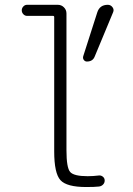

<svg xmlns="http://www.w3.org/2000/svg" viewBox="-20 -750 540 780"><path d="M375 -699.2Q384.8 -730.5 418 -730.5Q429.7 -730.5 437 -720.7Q444.3 -710.9 439.5 -700.2L365.2 -521.5Q357.4 -500 333 -500Q325.2 -500 320.3 -506.8Q315.4 -513.7 318.4 -522.5ZM89.8 -685.5Q81.1 -685.5 74.7 -692.4Q68.4 -699.2 68.4 -708Q68.4 -716.8 74.7 -723.6Q81.1 -730.5 89.8 -730.5H214.8Q229.5 -730.5 239.7 -720.2Q250 -710 250 -695.3V-139.6Q250 -68.4 265.1 -51.3Q280.3 -34.2 335.9 -34.2Q358.4 -34.2 381.8 -37.1Q390.6 -38.1 397.9 -32.2Q405.3 -26.4 405.3 -16.6Q405.3 -6.8 398.4 0Q391.6 6.8 381.8 7.8Q365.2 9.8 330.1 9.8Q251 9.8 225.6 -18.1Q200.2 -45.9 200.2 -134.8V-680.7Q200.2 -685.5 195.3 -685.5Z"/></svg>

Font: Rounded-L Mgen+ 1m light
Style: Regular
Weight: 200
Designer: [Source Han Sans]
Ryoko NISHIZUKA  (kana & ideographs); Paul D. Hunt (Latin, Greek & Cyrillic); Wenlong ZHANG  (bopomofo
Version: Version 1.059.20150602